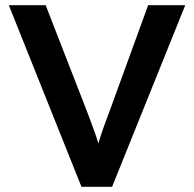

<svg xmlns="http://www.w3.org/2000/svg" viewBox="-20 -720 748 740"><path d="M294 0 14 -700H156L312 -299Q324 -268 333 -243.5Q342 -219 349 -199Q356 -179 361.5 -160Q367 -141 374 -120H346Q353 -147 361 -173.5Q369 -200 379.5 -230Q390 -260 405 -299L551 -700H694L412 0Z"/></svg>

Font: Our Lexend Medium
Style: Regular
Weight: 500
Designer: Bonnie Shaver-Troup, Thomas Jockin
Foundry: Lexend
Version: Version 1.007